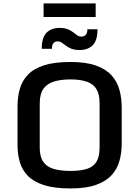

<svg xmlns="http://www.w3.org/2000/svg" viewBox="-20 -1090 814 1123"><path d="M392.1 12.2Q297.9 12.2 237.3 -7.3Q176.8 -26.9 143.1 -61.3Q109.4 -95.7 95.9 -142.1Q82.5 -188.5 82.5 -242.2V-466.8Q82.5 -522 95.7 -569.3Q108.9 -616.7 142.6 -652.3Q176.3 -688 236.8 -707.8Q297.4 -727.5 392.1 -727.5Q482.9 -727.5 541.5 -706.5Q600.1 -685.5 633.1 -648.7Q666 -611.8 679 -563.2Q691.9 -514.6 691.9 -459.5V-249.5Q691.9 -196.3 678.7 -148.9Q665.5 -101.6 632.6 -65.4Q599.6 -29.3 541.3 -8.5Q482.9 12.2 392.1 12.2ZM392.1 -90.3Q449.7 -90.3 487.3 -101.8Q524.9 -113.3 543.7 -143.1Q562.5 -172.9 562.5 -226.6V-485.8Q562.5 -539.1 543.7 -569.3Q524.9 -599.6 487.1 -612.5Q449.2 -625.5 392.1 -625.5Q335.9 -625.5 295.4 -613Q254.9 -600.6 233.6 -570.1Q212.4 -539.6 212.4 -485.8V-226.6Q212.4 -172.9 233.4 -143.1Q254.4 -113.3 294.9 -101.8Q335.4 -90.3 392.1 -90.3ZM446.3 -797.4Q417 -797.4 397.7 -804.9Q378.4 -812.5 365.5 -822.8Q352.5 -833 341.3 -840.6Q330.1 -848.1 315.9 -848.1Q301.8 -848.1 292.7 -837.6Q283.7 -827.1 283.7 -804.7H224.1Q224.1 -870.6 252.2 -898.7Q280.3 -926.8 328.1 -926.8Q357.9 -926.8 376.7 -918.9Q395.5 -911.1 408.2 -901.1Q420.9 -891.1 431.6 -883.5Q442.4 -876 456.1 -876Q471.2 -876 481.2 -886.2Q491.2 -896.5 491.2 -918.9H550.3Q550.3 -853.5 522.2 -825.4Q494.1 -797.4 446.3 -797.4ZM234.9 -990.7V-1070.3H539.6V-990.7Z"/></svg>

Font: Monda SemiBold
Style: Regular
Weight: 600
Designer: Vernon Adams
Foundry: Vernon Adams
Version: Version 2.200